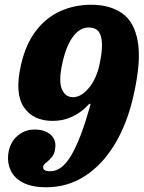

<svg xmlns="http://www.w3.org/2000/svg" viewBox="-20 -780 606 810"><path d="M162 -76.5Q160 -57.5 192 -57.5Q241.5 -57.5 280.8 -125Q320 -192.5 355 -316Q358.5 -329 360.8 -334.8Q363 -340.5 360.5 -342Q358 -343.5 353.8 -339.2Q349.5 -335 341.5 -326.5Q315 -301 279.5 -285.5Q244 -270 202 -270Q119.5 -270 80.5 -328Q41.5 -386 68 -504Q88 -593 131.2 -649.5Q174.5 -706 234.5 -733Q294.5 -760 365 -760Q443.5 -760 495 -724.2Q546.5 -688.5 561.2 -605.2Q576 -522 544 -380Q517.5 -260 464.8 -172.5Q412 -85 338.5 -37.5Q265 10 176 10Q115 10 78 -9Q41 -28 25.8 -59.5Q10.5 -91 14.5 -127.5Q20 -176.5 51.5 -205Q83 -233.5 125.5 -233.5Q168 -233.5 192.8 -212.5Q217.5 -191.5 213 -155.5Q210.5 -131 198.2 -116.8Q186 -102.5 174.5 -93.8Q163 -85 162 -76.5ZM243.5 -515Q226.5 -440.5 240.5 -405.2Q254.5 -370 288 -370Q322 -370 354.2 -408.2Q386.5 -446.5 399.5 -506.5Q416 -580 407 -622Q398 -664 354.5 -664Q316.5 -664 287.8 -625Q259 -586 243.5 -515Z"/></svg>

Font: Besley* Narrow Heavy
Style: Italic
Weight: 800
Width: 4
Italic angle: -13°
Designer: Owen Earl
Foundry: indestructible type*
Version: Version 3.000; ttfautohint (v1.8.3)